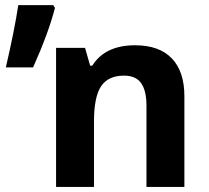

<svg xmlns="http://www.w3.org/2000/svg" viewBox="-20 -734 819 754"><path d="M510.3 -556.2Q605.5 -556.2 654.8 -504.6Q704.1 -453.1 704.1 -356V0H555.2V-318.8Q555.2 -377.9 534.2 -407.5Q513.2 -437 467.3 -437Q404.8 -437 377 -395.3Q349.1 -353.5 349.1 -256.8V0H200.2V-545.9H314L334 -476.1H342.3Q392.6 -556.2 510.3 -556.2ZM189 -713.9 195.8 -703.1Q171.4 -606.9 109.9 -469.2H2.9Q36.6 -613.8 51.8 -713.9Z"/></svg>

Font: NotoSans-Bold
Style: Bold
Weight: 700
Designer: Monotype Design team
Foundry: Monotype Imaging Inc.
Version: Version 1.04